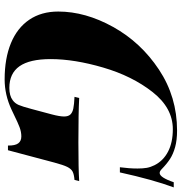

<svg xmlns="http://www.w3.org/2000/svg" viewBox="2 -764 776 820"><g transform="rotate(90 390.0 -354.0)"><path d="M407.7 -20Q421.4 -29.8 428.2 -45.7Q435.1 -61.5 445.3 -100.1L468.8 -188Q477.5 -221.2 477.5 -239.7Q477.5 -257.3 469.2 -266.4Q460.9 -275.4 443.6 -279.1Q426.3 -282.7 393.6 -284.2L398.4 -304.2Q461.4 -300.8 588.4 -300.8Q702.6 -300.8 753.4 -304.2L748.5 -284.2Q724.6 -282.2 712.9 -276.1Q701.2 -270 692.9 -253.4Q684.6 -236.8 674.3 -198.2L621.6 0H601.6Q602.1 -30.3 592.3 -43.7Q582.5 -57.1 562.5 -57.1Q543.5 -57.1 523.4 -49.6Q503.4 -42 473.6 -27.3Q456.1 -18.6 447.8 -15.1Q384.8 14.2 319.3 14.2Q229.5 14.2 164.3 -12.7Q99.1 -39.6 64.2 -91.1Q29.3 -142.6 29.3 -214.8Q29.3 -330.6 95 -449Q160.6 -567.4 277.1 -644.8Q393.6 -722.2 537.6 -722.2Q578.6 -722.2 608.4 -713.9Q638.2 -705.6 659.2 -691.9Q680.2 -678.2 701.7 -657.2Q710.9 -647.9 718.8 -647.9Q737.8 -647.9 758.3 -708H780.3Q747.6 -620.1 716.3 -478H694.3Q699.7 -518.6 699.7 -553.2Q699.7 -576.7 696.8 -593Q693.8 -609.4 685.5 -626Q666.5 -663.6 627.4 -683.8Q588.4 -704.1 531.7 -704.1Q440.9 -704.1 372.8 -617.2Q304.7 -530.3 268.6 -407Q232.4 -283.7 232.4 -182.1Q232.4 -92.8 262.9 -49.3Q293.5 -5.9 355.5 -5.9Q388.7 -5.9 407.7 -20Z"/></g></svg>

Font: TypoPRO Playfair Display SC
Style: Italic
Weight: 900
Italic angle: -14°
Designer: Claus Eggers Sørensen
Foundry: Claus Eggers Sørensen
Version: Version 1.004;PS 001.004;hotconv 1.0.70;makeotf.lib2.5.58329